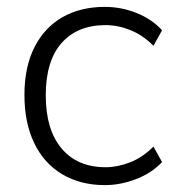

<svg xmlns="http://www.w3.org/2000/svg" viewBox="-20 -530 531 558"><path d="M285 8Q214 8 161 -23.5Q108 -55 79.5 -114Q51 -173 51 -254Q51 -335 80 -392.5Q109 -450 161.5 -480Q214 -510 285 -510Q333 -510 377.5 -492Q422 -474 451 -442L426 -397Q395 -428 359 -442.5Q323 -457 287 -457Q205 -457 159 -405Q113 -353 113 -253Q113 -153 159 -98.5Q205 -44 287 -44Q321 -44 357.5 -58Q394 -72 426 -104L451 -59Q421 -27 375.5 -9.5Q330 8 285 8Z"/></svg>

Font: Mulish ExtraLight Light
Style: Regular
Weight: 300
Version: Version 3.603